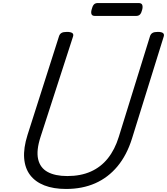

<svg xmlns="http://www.w3.org/2000/svg" viewBox="-20 -1225 1099 1264"><path d="M415 19Q332 19 272 -4.5Q212 -28 178 -73Q144 -118 139 -184Q134 -250 161 -336L369 -988Q374 -1002 385.5 -1008.5Q397 -1015 421 -1015Q444 -1015 455 -1008Q466 -1001 461 -985L247 -324Q218 -235 231 -177.5Q244 -120 293.5 -93Q343 -66 423 -66Q511 -66 577.5 -95.5Q644 -125 690 -182.5Q736 -240 762 -324L968 -988Q973 -1002 984.5 -1008.5Q996 -1015 1019 -1015Q1067 -1015 1058 -985L849 -313Q815 -204 753.5 -130Q692 -56 607 -18.5Q522 19 415 19ZM606 -1120Q587 -1120 582.5 -1131.5Q578 -1143 583 -1161Q588 -1183 597 -1194Q606 -1205 624 -1205H892Q912 -1205 916.5 -1192.5Q921 -1180 916 -1161Q911 -1140 902 -1130Q893 -1120 875 -1120Z"/></svg>

Font: Playwrite AU TAS
Style: Regular
Weight: 400
Designer: Veronika Burian, José Scaglione
Foundry: TypeTogether
Version: Version 1.002